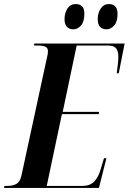

<svg xmlns="http://www.w3.org/2000/svg" viewBox="-54 -929 636 949"><path d="M-34 0 -32 -10H-17Q9 -10 27 -20Q45 -30 52 -61L178 -644Q183 -662 183 -676Q183 -693 169.5 -698.5Q156 -704 132 -704H114L116 -714H562L533 -567H523Q525 -581 528 -606.5Q531 -632 531 -647Q531 -677 519.5 -690.5Q508 -704 479 -704H325L256 -376H436L434 -365H252L177 -10H353Q391 -10 412 -32Q433 -54 444 -94L460 -147H472L435 0ZM473 -784Q453 -784 441 -796Q429 -808 429 -834Q429 -865 444 -887Q459 -909 484 -909Q504 -909 515.5 -897.5Q527 -886 527 -860Q527 -821 510 -802.5Q493 -784 473 -784ZM309 -784Q289 -784 277 -796Q265 -808 265 -834Q265 -865 279.5 -887Q294 -909 320 -909Q340 -909 351.5 -898Q363 -887 363 -861Q363 -821 346 -802.5Q329 -784 309 -784Z"/></svg>

Font: Noto Serif Display ExtraCondensed
Style: Bold Italic
Weight: 700
Width: 2
Italic angle: -12°
Designer: Monotype Design Team
Foundry: Monotype Imaging Inc.
Version: Version 2.009